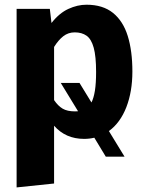

<svg xmlns="http://www.w3.org/2000/svg" viewBox="-20 -583 655 830"><path d="M353.8 -562.6Q424.6 -562.6 468.5 -527.2Q512.3 -491.8 532.3 -427.2Q552.3 -362.6 552.3 -273.8Q552.3 -187.2 526.2 -119.7Q500 -52.3 450.8 -16.4L518.5 94.4H437.4L387.7 12.3Q366.7 17.4 343.6 17.4Q263.6 17.4 213.8 -39.5V210.3L51.8 227.2V-544.6H195.4L202.6 -483.6Q235.9 -526.2 275.4 -544.4Q314.9 -562.6 353.8 -562.6ZM242.6 -224.6H323.6L375.4 -140Q385.1 -159 390.3 -191Q395.4 -223.1 395.4 -271.8Q395.4 -339.5 385.1 -376.7Q374.9 -413.8 354.4 -428.5Q333.8 -443.1 303.1 -443.1Q274.9 -443.1 253.3 -426.2Q231.8 -409.2 213.8 -380V-150.3Q230.8 -125.1 250.8 -113.3Q270.8 -101.5 304.1 -101.5Q311.3 -101.5 317.4 -102.1Z"/></svg>

Font: FiraCode Nerd Font
Style: Bold
Weight: 700
Designer: Carrois Corporate, Edenspiekermann AG, Nikita Prokopov
Foundry: Carrois Corporate, Edenspiekermann AG, Nikita Prokopov
Version: Version 6.002;Nerd Fonts 2.1.0